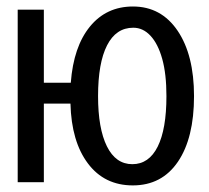

<svg xmlns="http://www.w3.org/2000/svg" viewBox="-20 -558 640 588"><path d="M114.3 -304.7H196.8Q205.1 -415 255.4 -476.6Q305.7 -538.1 387.2 -538.1Q473.6 -538.1 523.9 -463.9Q574.2 -389.6 574.2 -263.7Q574.2 -135.3 524.9 -62.7Q475.6 9.8 386.7 9.8Q299.8 9.8 249.3 -57.4Q198.7 -124.5 195.8 -240.7H114.3V0H34.2V-528.3H114.3ZM280.3 -263.7Q280.3 -164.6 307.4 -109.9Q334.5 -55.2 385.3 -55.2Q436 -55.2 462.9 -108.9Q489.7 -162.6 489.7 -263.7Q489.7 -331.5 476.8 -377.7Q463.9 -423.8 440.9 -448.5Q418 -473.1 388.2 -473.1Q335.4 -473.1 307.9 -419.2Q280.3 -365.2 280.3 -263.7Z"/></svg>

Font: Liberation Mono
Style: Regular
Weight: 400
Monospace: yes
Designer: Steve Matteson
Foundry: Ascender Corporation
Version: Version 2.1.5